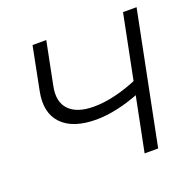

<svg xmlns="http://www.w3.org/2000/svg" viewBox="-123 -829 977 959"><g transform="rotate(-20 365.0 -350.0)"><path d="M562 -295Q495 -268 433.5 -254.5Q372 -241 320 -241Q195 -241 137 -302Q79 -363 101 -472L146 -700H219L174 -474Q157 -393 198.5 -349.5Q240 -306 330 -306Q385 -306 446.5 -321Q508 -336 570 -363ZM487 0 627 -700H699L559 0Z"/></g></svg>

Font: MOST Montserrat
Style: Italic
Weight: 400
Italic angle: -11.3°
Designer: Julieta Ulanovsky
Foundry: Julieta Ulanovsky
Version: Version 8.000;March 11, 2024;FontCreator 15.0.0.2926 64-bit